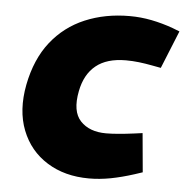

<svg xmlns="http://www.w3.org/2000/svg" viewBox="-44 -568 604 620"><g transform="rotate(5 258.0 -258.0)"><path d="M266.5 8.5Q187.6 8.5 130.4 -27.3Q73.1 -63 47.9 -127.2Q22.7 -191.5 38.7 -275.4Q55.1 -359.4 98.8 -414.9Q142.5 -470.3 207.7 -497.8Q272.9 -525.3 352.2 -525.3Q388.3 -525.3 423.5 -518.3Q458.7 -511.3 493.3 -498.8L516.2 -489.9L466.5 -367.4L436.9 -372.9Q415.9 -376.9 394.9 -379.4Q373.9 -381.9 352.4 -381.9Q290.7 -381.9 255.4 -353.2Q220 -324.6 209.4 -269.4Q196.4 -203.2 225.5 -172.3Q254.6 -141.4 308.7 -141.4Q342.9 -141.4 399.8 -148.9L426.3 -152.5L437.8 -26.4L412.4 -18Q371.9 -5 336.2 1.8Q300.5 8.5 266.5 8.5Z"/></g></svg>

Font: REM Medium
Style: Italic
Weight: 500
Italic angle: -11°
Designer: Octavio Pardo
Foundry: Ashler Design
Version: Version 1.005;gftools[0.9.28]